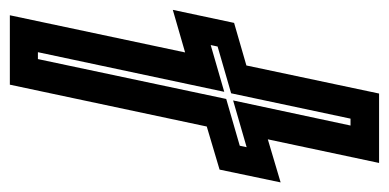

<svg xmlns="http://www.w3.org/2000/svg" viewBox="-262 -570 790 390"><g transform="rotate(-90 133.0 -375.0)"><path d="M-3 0 45 -226 -42.5 -200 -16.5 -324 71 -350 156 -750H297L221.5 -394L308 -419L281.5 -294.5L195 -269.5L138 0ZM73 -58H87L138.5 -300.5L233.5 -328L236.5 -342L141.5 -314.5L222 -693H208L127 -310.5L32 -283L29 -269L124 -296.5Z"/></g></svg>

Font: Tourney Thin
Style: Italic
Weight: 100
Italic angle: -12°
Designer: Tyler Finck
Foundry: Etcetera Type Co
Version: Version 1.015